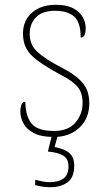

<svg xmlns="http://www.w3.org/2000/svg" viewBox="-20 -562 445 802"><path d="M206 10Q150 10 119.5 -7Q89 -24 77 -48.5Q65 -73 65 -95Q65 -109 67.5 -118.5Q70 -128 74.5 -132.5Q79 -137 86 -137Q86 -80 110.5 -47.5Q135 -15 206 -15Q265 -15 295 -50Q325 -85 325 -132Q325 -156 318 -175.5Q311 -195 290.5 -213Q270 -231 229 -252Q171 -284 137.5 -308.5Q104 -333 90 -359.5Q76 -386 76 -422Q76 -475 113 -508.5Q150 -542 214 -542Q259 -542 286.5 -527Q314 -512 326 -489.5Q338 -467 338 -445Q338 -426 333 -415.5Q328 -405 317 -405Q317 -470 289 -493.5Q261 -517 211 -517Q156 -517 130 -489.5Q104 -462 104 -421Q104 -374 137 -344.5Q170 -315 231 -283Q282 -257 308 -233.5Q334 -210 343.5 -185.5Q353 -161 353 -131Q353 -68 312 -29Q271 10 206 10ZM191 220Q176 220 160.5 218Q145 216 127 211V189Q145 193 158 196Q171 199 188 199Q223 199 244.5 184Q266 169 266 133Q266 102 245 88.5Q224 75 180 71L200 -9H225L208 52Q228 56 247 63.5Q266 71 278 86.5Q290 102 290 130Q290 180 261.5 200Q233 220 191 220Z"/></svg>

Font: Noto Serif Ethiopic Thin
Style: Regular
Weight: 250
Version: Version 2.102